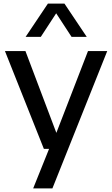

<svg xmlns="http://www.w3.org/2000/svg" viewBox="-20 -828 624 1068"><path d="M469.5 -544H576.5L271.5 220H164.5L253 0H224L7.5 -544H121.5L293.5 -89ZM462.5 -623H378L292.5 -754L207 -623H122.5L246.5 -808H338.5Z"/></svg>

Font: Encode Sans Semi Expanded Medium
Style: Regular
Weight: 500
Width: 6
Designer: Multiple Designers
Foundry: Impallari Type
Version: Version 2.000